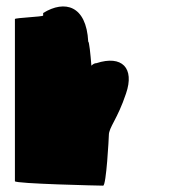

<svg xmlns="http://www.w3.org/2000/svg" viewBox="-20 -585 541 605"><path d="M27 -14C27 -6 295 0 305 0C315 0 323 -152 323 -159C323 -184 350 -209 377 -290C405 -371 364 -412 284 -386C278 -386 273 -383 268 -378C265 -416 261 -454 258 -454C252 -568 184 -586 116 -544V-536C115 -532 27 -529 27 -525Z"/></svg>

Font: Ampere
Style: SCSuCnd
Weight: 400
Version: Version 1